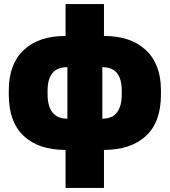

<svg xmlns="http://www.w3.org/2000/svg" viewBox="-20 -720 830 940"><path d="M301 200V14Q169 14 96 -54.5Q23 -123 23 -257V-277Q23 -406 96 -475Q169 -544 301 -544V-700H489V-544Q620 -544 694 -475Q768 -406 768 -278V-257Q768 -122 694 -54Q620 14 489 14V200ZM576 -257V-277Q576 -333 553 -362Q530 -391 481 -391V-139Q530 -139 553 -170Q576 -201 576 -257ZM213 -277V-257Q213 -200 237 -169.5Q261 -139 310 -139V-391Q259 -391 236 -361.5Q213 -332 213 -277Z"/></svg>

Font: Golos Text ExtraBold
Style: Regular
Weight: 800
Designer: A.Korolkova, Vitaly Kuzmin
Foundry: ParaType Ltd
Version: Version 2.004